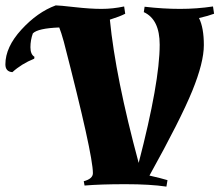

<svg xmlns="http://www.w3.org/2000/svg" viewBox="-120 -684 815 713"><path d="M498 9Q438 0 345.5 0Q253 0 194 5L191 -11Q225 -20 225 -41Q225 -111 117 -529Q107 -565 100 -582Q21 -579 2 -560Q-7 -535 -7 -508.5Q-7 -482 8 -473L7 -466Q-40 -447 -74 -416Q-100 -418 -100 -445Q-100 -509 -40.5 -574Q19 -639 87 -664Q100 -664 157.5 -657.5Q215 -651 257 -651Q299 -651 341 -660L345 -633Q326 -623 288 -611Q309 -397 395 -79Q473 -379 473 -518Q473 -612 414 -639L417 -659Q486 -651 548.5 -651Q611 -651 671 -660L675 -633Q654 -625 619 -617Q637 -581 637 -516.5Q637 -452 594 -346.5Q551 -241 435 -32Q479 -22 502 -15Z"/></svg>

Font: Almendra SC
Style: Bold
Weight: 700
Designer: Ana Sanfelippo
Foundry: Ana Sanfelippo
Version: Version 1.003